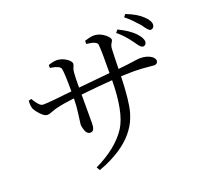

<svg xmlns="http://www.w3.org/2000/svg" viewBox="-144 -988 1289 1212"><g transform="rotate(-20 500.0 -382.5)"><path d="M719.7 -725.6 734.4 -743.2Q804.7 -710 841.8 -670.9Q874 -636.7 874 -611.3Q873 -590.8 854.5 -586.9Q851.6 -586.9 848.6 -586.9Q835.9 -587.9 815.4 -618.2Q805.7 -631.8 803.7 -634.8Q763.7 -690.4 719.7 -725.6ZM518.6 -724.6V-746.1Q558.6 -758.8 579.1 -758.8Q623 -758.8 661.1 -724.6Q678.7 -708 679.7 -696.3Q679.7 -688.5 669.9 -673.8Q661.1 -660.2 660.2 -638.7Q660.2 -623 658.2 -585.9Q657.2 -531.2 656.2 -506.8Q701.2 -510.7 791 -523.4Q799.8 -524.4 805.7 -524.4Q856.4 -524.4 886.7 -500Q900.4 -487.3 901.4 -473.6Q899.4 -452.1 876 -451.2Q867.2 -451.2 843.8 -454.1Q787.1 -460 740.2 -460Q716.8 -460 655.3 -458Q650.4 -293.9 629.9 -221.7Q612.3 -162.1 582 -121.1Q517.6 -28.3 372.1 35.2Q349.6 44.9 327.1 52.7L313.5 30.3Q465.8 -43 533.2 -147.5Q591.8 -241.2 593.8 -454.1Q510.7 -448.2 381.8 -434.6Q381.8 -428.7 381.8 -244.1Q381.8 -194.3 359.4 -190.4Q355.5 -189.5 352.5 -189.5Q326.2 -189.5 315.4 -232.4Q311.5 -247.1 311.5 -259.8Q311.5 -263.7 320.3 -327.1Q327.1 -373 328.1 -428.7Q252.9 -419.9 207 -408.2Q196.3 -406.2 175.8 -398.4Q149.4 -387.7 136.7 -387.7Q111.3 -387.7 76.2 -432.6Q65.4 -447.3 60.5 -457Q52.7 -476.6 54.7 -511.7L73.2 -517.6Q102.5 -469.7 120.1 -460.9Q127 -458 133.8 -458Q175.8 -458 328.1 -475.6Q328.1 -599.6 321.3 -628.9Q315.4 -650.4 262.7 -659.2Q256.8 -660.2 251 -661.1V-680.7Q284.2 -692.4 306.6 -692.4Q342.8 -692.4 377.9 -667Q398.4 -650.4 399.4 -636.7Q399.4 -628.9 390.6 -609.4Q385.7 -597.7 384.8 -583Q381.8 -555.7 381.8 -481.4Q491.2 -491.2 593.8 -502Q595.7 -648.4 590.8 -693.4Q587.9 -712.9 546.9 -720.7Q537.1 -721.7 518.6 -724.6ZM800.8 -800.8 814.5 -818.4Q887.7 -790 923.8 -753.9Q958 -721.7 957 -694.3Q954.1 -670.9 931.6 -668.9Q920.9 -669.9 900.4 -697.3Q891.6 -710.9 886.7 -716.8Q840.8 -768.6 815.4 -789.1Q807.6 -794.9 800.8 -800.8Z"/></g></svg>

Font: GenYoMin JP Regular
Style: Regular
Weight: 400
Version: Version 1.001;PS 1;hotconv 16.6.51;makeotf.lib2.5.65220 DEVE